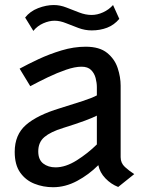

<svg xmlns="http://www.w3.org/2000/svg" viewBox="-20 -752 602 783"><path d="M196.5 11.5Q156 11.5 120.2 -2.8Q84.5 -17 62.2 -48.5Q40 -80 40 -132.5Q40 -202.5 85.8 -242.5Q131.5 -282.5 224 -310.5Q278 -327 317.2 -340Q356.5 -353 375 -363V-397Q375 -414 370 -433.5Q365 -453 351.5 -466.5Q338 -480 312.5 -480Q285.5 -480 249.2 -467.5Q213 -455 175 -436.8Q137 -418.5 103.5 -400.5L60 -472Q93 -490 137.2 -510.8Q181.5 -531.5 231.2 -546.5Q281 -561.5 329.5 -561.5Q386 -561.5 417 -536.2Q448 -511 460 -474.2Q472 -437.5 472 -402.5V-111Q472 -87 489.5 -71Q507 -55 527.5 -42L462 10.5Q432.5 -1 409.8 -24.8Q387 -48.5 381 -78.5Q342 -39.5 294.2 -14Q246.5 11.5 196.5 11.5ZM206.5 -69.5Q247.5 -69.5 292.8 -98Q338 -126.5 375 -163V-280.5Q360 -272.5 326.5 -260Q293 -247.5 237 -230Q186.5 -214.5 161.2 -193.2Q136 -172 136 -134.5Q136 -101 156.2 -85.2Q176.5 -69.5 206.5 -69.5ZM116 -626 82.5 -680.5Q102.5 -706 135.5 -718.8Q168.5 -731.5 199.5 -731.5Q225 -731.5 251.2 -721.2Q277.5 -711 303.2 -701Q329 -691 353.5 -691Q377 -691 400.5 -701.8Q424 -712.5 441 -731.5L466.5 -675Q445.5 -650 416.8 -639Q388 -628 354 -628Q326.5 -628 300.2 -637.8Q274 -647.5 249.2 -657.5Q224.5 -667.5 202.5 -667.5Q180.5 -667.5 156.5 -657Q132.5 -646.5 116 -626Z"/></svg>

Font: Junction Medium
Style: Regular
Weight: 500
Designer: Caroline Hadilaksono
Foundry: Caroline Hadilaksono, Tyler Finck, The League of Moveable Type
Version: Version 2.000; ttfautohint (v1.8.3)